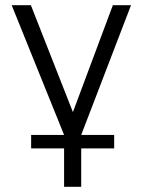

<svg xmlns="http://www.w3.org/2000/svg" viewBox="-20 -520 550 740"><path d="M100 0H227L25 -500H99L261 -88L415 -500H485L293 0H420V52H293V200H227V52H100Z"/></svg>

Font: PT Root UI
Style: Regular
Weight: 400
Designer: Vitaly Kuzmin
Foundry: ParaType Ltd.
Version: Version 2.001G